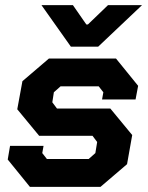

<svg xmlns="http://www.w3.org/2000/svg" viewBox="-20 -725 576 745"><path d="M10 -106 19 -159H149L144 -131L162 -108H324L350 -131L357 -174L339 -198H132L47 -301L67 -410L170 -498H430L516 -392L506 -339H376L381 -367L363 -390H215L189 -367L183 -328L201 -304H408L493 -201L473 -88L370 0H96ZM141 -705H263L315 -630H321L399 -705H531L361 -544H255Z"/></svg>

Font: Chakra Petch
Style: Bold Italic
Weight: 700
Italic angle: -10°
Designer: Katatrad Aksorn Co.,Ltd.
Foundry: Cadson Demak Co.,Ltd.
Version: Version 1.000; ttfautohint (v1.6)